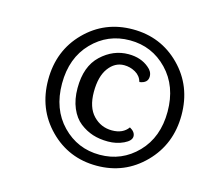

<svg xmlns="http://www.w3.org/2000/svg" viewBox="-101 -801 1090 963"><g transform="rotate(15 444.0 -320.0)"><path d="M588 -195Q617 -179 617 -156Q617 -133 580 -115.5Q543 -98 499 -98Q455 -98 419.5 -109.5Q384 -121 352.5 -145.5Q321 -170 302 -214.5Q283 -259 283 -318Q283 -431 345.5 -489.5Q408 -548 487 -548Q552 -548 594 -512Q618 -493 618 -467Q618 -433 575 -427Q566 -458 538.5 -473.5Q511 -489 480 -489Q432 -489 399.5 -445Q367 -401 367 -320.5Q367 -240 407 -198.5Q447 -157 504 -157Q561 -157 588 -195ZM476 -23Q591 -23 670.5 -105Q750 -187 750 -319.5Q750 -452 670.5 -534.5Q591 -617 476 -617Q361 -617 281.5 -535Q202 -453 202 -320Q202 -187 281.5 -105Q361 -23 476 -23ZM476 -674Q622 -674 722 -573Q822 -472 822 -321Q822 -170 721.5 -68Q621 34 475.5 34Q330 34 230 -67.5Q130 -169 130 -320.5Q130 -472 230 -573Q330 -674 476 -674Z"/></g></svg>

Font: Overlock Mod
Style: Regular
Weight: 400
Designer: Dario Muhafara
Foundry: Dario Manuel Muhafara
Version: Version 1.001